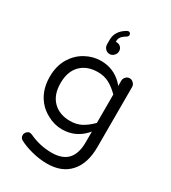

<svg xmlns="http://www.w3.org/2000/svg" viewBox="-231 -867 1078 1211"><g transform="rotate(30 308.0 -261.0)"><path d="M350.6 -611.3Q350.6 -629.9 338.4 -641.6Q326.2 -653.3 308.6 -653.3H302.7V-659.2Q302.7 -676.8 313.5 -690.4L317.4 -695.3Q328.1 -706.1 346.7 -716.8Q356.4 -723.6 356.4 -732.4Q356.4 -741.2 351.6 -746.1Q346.7 -751 340.8 -751Q335 -751 326.2 -746.1Q262.7 -708 262.7 -645.5V-613.3Q262.7 -592.8 276.4 -579.1Q289.1 -566.4 306.6 -566.4Q324.2 -566.4 337.4 -580.1Q350.6 -593.8 350.6 -611.3ZM309.6 229.5Q418 229.5 475.6 164.1Q534.2 99.6 534.2 -21.5V-458Q534.2 -473.6 522 -485.8Q509.8 -498 494.1 -498Q478.5 -498 466.8 -485.8Q455.1 -473.6 455.1 -458V-419.9Q441.4 -435.5 438.5 -438.5Q375 -502.9 283.2 -502.9Q225.6 -502.9 172.9 -474.1Q120.1 -445.3 86.9 -391.6Q51.8 -334 51.8 -254.9Q51.8 -142.6 121.1 -73.2Q143.6 -50.8 174.8 -34.2Q226.6 -4.9 283.2 -4.9Q378.9 -4.9 444.3 -75.2L455.1 -87.9V-8.8Q455.1 75.2 414.1 117.2Q375 155.3 300.8 155.3Q214.8 155.3 136.7 118.2Q126 115.2 122.1 114.3Q108.4 114.3 98.6 125Q87.9 136.7 87.9 149.4Q87.9 168.9 103.5 178.7Q141.6 200.2 198.7 214.8Q255.9 229.5 309.6 229.5ZM301.8 -76.2Q223.6 -76.2 177.2 -122.6Q130.9 -168.9 130.9 -253.9Q130.9 -338.9 177.2 -385.3Q223.6 -431.6 301.8 -431.6Q346.7 -431.6 382.3 -413.1Q418 -394.5 455.1 -357.4V-150.4Q418 -113.3 382.8 -94.7Q346.7 -76.2 301.8 -76.2Z"/></g></svg>

Font: FakePearl
Style: Light
Weight: 350
Version: Version 1.2